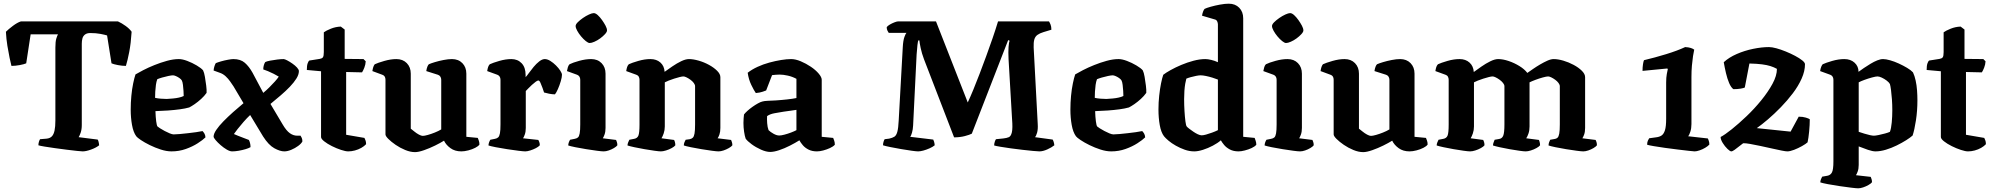

<svg xmlns="http://www.w3.org/2000/svg" viewBox="-20 -820 10798 1040"><path d="M428 0Q421 0 397.5 -2.5Q374 -5 342 -9Q310 -13 278 -17.5Q246 -22 221.5 -26Q197 -30 188 -33Q188 -43 191 -52.5Q194 -62 197 -66L233 -69Q251 -71 261 -81.5Q271 -92 275.5 -113Q280 -134 280 -168V-562Q280 -595 285 -611Q290 -627 294 -634H146L122 -477Q111 -472 87 -467.5Q63 -463 42 -463Q38 -478 32 -506.5Q26 -535 20 -572Q14 -609 12 -648Q26 -662 50 -680Q74 -698 93 -704H619Q639 -695 660.5 -679.5Q682 -664 693 -648Q689 -585 680 -538.5Q671 -492 662 -463Q642 -463 618.5 -467.5Q595 -472 584 -477L560 -628Q547 -632 523.5 -636.5Q500 -641 469 -641Q451 -641 440.5 -633Q430 -625 426.5 -612Q423 -599 423 -583V-143Q423 -119 417 -101.5Q411 -84 406 -77L509 -64Q511 -62 513.5 -53.5Q516 -45 517 -33Q501 -20 473.5 -10Q446 0 428 0Z M909 0Q882 0 851 -10Q820 -20 791.5 -34Q763 -48 743 -61.5Q723 -75 718 -82Q702 -104 695 -143.5Q688 -183 688 -226Q688 -264 691.5 -301Q695 -338 701.5 -369Q708 -400 714 -417Q729 -426 756 -440Q783 -454 816.5 -467.5Q850 -481 884.5 -490.5Q919 -500 949 -500Q968 -500 994.5 -490Q1021 -480 1045.5 -465.5Q1070 -451 1080 -439Q1086 -427 1090 -403.5Q1094 -380 1097 -356Q1100 -332 1099 -317Q1087 -300 1069.5 -284Q1052 -268 1034.5 -256Q1017 -244 1005 -238Q984 -232 954.5 -228Q925 -224 891 -221.5Q857 -219 822 -218Q823 -186 826 -163Q829 -140 833 -135Q836 -132 847 -125Q858 -118 872 -110.5Q886 -103 899.5 -97.5Q913 -92 921 -92Q934 -92 954.5 -94Q975 -96 998 -98.5Q1021 -101 1042 -104Q1063 -107 1077 -110Q1082 -105 1087 -97Q1092 -89 1093 -76Q1079 -62 1051 -44Q1023 -26 986.5 -13Q950 0 909 0ZM883 -284Q900 -285 917 -286.5Q934 -288 949.5 -291.5Q965 -295 975 -300Q975 -311 974 -327.5Q973 -344 971 -360Q969 -376 965 -384Q961 -391 951.5 -397.5Q942 -404 932.5 -408Q923 -412 917 -412Q909 -412 892 -408.5Q875 -405 858 -400Q841 -395 832 -391Q827 -378 824.5 -360Q822 -342 821 -323.5Q820 -305 820 -290Q833 -287 850.5 -285.5Q868 -284 883 -284Z M1237 0Q1225 0 1208 -10Q1191 -20 1175 -34Q1159 -48 1148 -61Q1137 -74 1137 -80Q1137 -95 1151.5 -116.5Q1166 -138 1190 -162.5Q1214 -187 1242.5 -212.5Q1271 -238 1299 -261L1245 -352Q1237 -364 1226.5 -379Q1216 -394 1202 -407Q1188 -420 1170 -426L1137 -438Q1138 -451 1142 -462.5Q1146 -474 1149 -478Q1158 -482 1177 -487.5Q1196 -493 1215.5 -496.5Q1235 -500 1244 -500Q1283 -500 1306 -480Q1329 -460 1348 -426L1406 -317Q1423 -331 1439.5 -347.5Q1456 -364 1469.5 -379Q1483 -394 1490 -405Q1479 -412 1463 -420Q1447 -428 1431.5 -434.5Q1416 -441 1406 -444Q1406 -457 1409.5 -468Q1413 -479 1417 -484Q1425 -488 1443 -491.5Q1461 -495 1481.5 -497.5Q1502 -500 1516 -500Q1522 -500 1535.5 -493Q1549 -486 1564 -475.5Q1579 -465 1589 -454Q1599 -443 1599 -435Q1599 -416 1585.5 -394.5Q1572 -373 1550 -350Q1528 -327 1500.5 -303.5Q1473 -280 1445 -257L1511 -146Q1531 -112 1550 -98.5Q1569 -85 1590 -85H1608Q1611 -81 1614.5 -73Q1618 -65 1618 -54Q1612 -42 1595 -29.5Q1578 -17 1557.5 -8.5Q1537 0 1520 0Q1497 0 1466 -17Q1435 -34 1405 -81L1335 -197Q1318 -181 1299.5 -160Q1281 -139 1267 -121Q1253 -103 1247 -94Q1255 -90 1269.5 -84.5Q1284 -79 1300.5 -72.5Q1317 -66 1328 -62Q1331 -57 1334 -46.5Q1337 -36 1337 -23Q1327 -17 1310 -12Q1293 -7 1273.5 -3.5Q1254 0 1237 0Z M1866 0Q1852 0 1827.5 -8Q1803 -16 1778 -28.5Q1753 -41 1736 -54.5Q1719 -68 1719 -78V-434L1642 -441Q1642 -465 1646.5 -477Q1651 -489 1655 -492L1712 -501Q1724 -503 1729 -509.5Q1734 -516 1734 -538V-645Q1746 -654 1772 -664.5Q1798 -675 1826 -676L1847 -660V-501L1949 -500L1961 -488Q1960 -470 1953.5 -453.5Q1947 -437 1941 -428L1855 -430V-90L1954 -73Q1956 -69 1959.5 -60.5Q1963 -52 1963 -39Q1953 -28 1937 -19Q1921 -10 1902.5 -5Q1884 0 1866 0Z M2228 4Q2203 4 2175 -7.5Q2147 -19 2123 -35.5Q2099 -52 2083.5 -67.5Q2068 -83 2068 -92V-388Q2068 -398 2064 -405Q2060 -412 2051 -415L1997 -435Q1999 -448 2002 -457Q2005 -466 2010 -472Q2027 -480 2062 -490Q2097 -500 2127 -500Q2162 -500 2183.5 -478Q2205 -456 2205 -421V-123Q2213 -117 2224.5 -107.5Q2236 -98 2249 -91Q2262 -84 2270 -84Q2279 -84 2297 -89Q2315 -94 2335 -102Q2355 -110 2370 -119V-388Q2370 -397 2365.5 -404.5Q2361 -412 2352 -415L2289 -435Q2291 -449 2295 -459Q2299 -469 2303 -472Q2314 -477 2335.5 -483.5Q2357 -490 2382.5 -495Q2408 -500 2428 -500Q2463 -500 2484.5 -478Q2506 -456 2506 -421V-79L2568 -73Q2570 -68 2573.5 -58.5Q2577 -49 2577 -37Q2571 -28 2554.5 -19.5Q2538 -11 2517 -5.5Q2496 0 2479 0Q2444 0 2420 -17.5Q2396 -35 2385 -58Q2366 -46 2336.5 -31.5Q2307 -17 2277 -6.5Q2247 4 2228 4Z M2825 0Q2815 0 2787.5 -3.5Q2760 -7 2727 -12Q2694 -17 2666 -22.5Q2638 -28 2626 -32Q2626 -40 2629 -48.5Q2632 -57 2636 -63L2661 -68Q2672 -70 2678.5 -76Q2685 -82 2688 -98Q2691 -114 2691 -146V-388Q2691 -398 2686.5 -405Q2682 -412 2674 -415L2619 -435Q2621 -448 2624 -457Q2627 -466 2633 -472Q2650 -480 2684.5 -490Q2719 -500 2750 -500Q2784 -500 2805.5 -477.5Q2827 -455 2827 -414V-402Q2833 -408 2844.5 -424Q2856 -440 2870.5 -457.5Q2885 -475 2901 -487.5Q2917 -500 2931 -500Q2945 -500 2961 -490Q2977 -480 2991.5 -465.5Q3006 -451 3015 -437Q3024 -423 3024 -415Q3024 -402 3017.5 -380Q3011 -358 3002 -337.5Q2993 -317 2986 -309Q2971 -309 2954 -312.5Q2937 -316 2927 -319Q2924 -329 2918.5 -344Q2913 -359 2907.5 -371.5Q2902 -384 2896 -384Q2891 -384 2881.5 -377Q2872 -370 2861 -360Q2850 -350 2841 -340.5Q2832 -331 2828 -327V-127Q2828 -106 2822.5 -91Q2817 -76 2813 -71L2896 -62Q2898 -59 2901 -51Q2904 -43 2904 -33Q2897 -25 2882.5 -17.5Q2868 -10 2852 -5Q2836 0 2825 0Z M3250 0Q3239 0 3213 -3.5Q3187 -7 3155.5 -12Q3124 -17 3097 -22.5Q3070 -28 3058 -32Q3058 -40 3061 -48.5Q3064 -57 3068 -63L3093 -68Q3104 -70 3110.5 -75.5Q3117 -81 3120 -97.5Q3123 -114 3123 -146V-388Q3123 -398 3118.5 -405Q3114 -412 3106 -415L3051 -435Q3053 -446 3056 -456Q3059 -466 3065 -472Q3083 -481 3117.5 -490.5Q3152 -500 3182 -500Q3217 -500 3238.5 -478Q3260 -456 3260 -421V-127Q3260 -106 3254.5 -91Q3249 -76 3245 -71L3317 -62Q3319 -58 3321.5 -50.5Q3324 -43 3324 -33Q3319 -26 3305.5 -18Q3292 -10 3277 -5Q3262 0 3250 0ZM3174 -587Q3166 -587 3153 -597.5Q3140 -608 3127.5 -623Q3115 -638 3106.5 -653.5Q3098 -669 3098 -679Q3098 -688 3109.5 -699.5Q3121 -711 3137.5 -722.5Q3154 -734 3170.5 -741.5Q3187 -749 3196 -749Q3206 -749 3218 -738Q3230 -727 3241 -711.5Q3252 -696 3260 -681Q3268 -666 3268 -655Q3268 -647 3257 -635Q3246 -623 3231 -612Q3216 -601 3200 -594Q3184 -587 3174 -587Z M3560 0Q3550 0 3525 -3.5Q3500 -7 3471 -12Q3442 -17 3416.5 -22.5Q3391 -28 3379 -32Q3379 -40 3382.5 -48.5Q3386 -57 3389 -63L3415 -68Q3432 -71 3438 -85.5Q3444 -100 3444 -146V-388Q3444 -397 3440 -404.5Q3436 -412 3427 -415L3372 -435Q3374 -448 3377 -457Q3380 -466 3386 -472Q3403 -480 3437.5 -490Q3472 -500 3503 -500Q3536 -500 3557 -481.5Q3578 -463 3580 -431Q3598 -444 3622 -460.5Q3646 -477 3670 -488.5Q3694 -500 3712 -500Q3735 -500 3764.5 -491.5Q3794 -483 3820.5 -468.5Q3847 -454 3864.5 -436.5Q3882 -419 3882 -402V-127Q3882 -106 3877 -91.5Q3872 -77 3867 -71L3940 -62Q3942 -58 3944.5 -50Q3947 -42 3947 -33Q3942 -26 3928 -18Q3914 -10 3899 -5Q3884 0 3872 0Q3862 0 3836 -3.5Q3810 -7 3779.5 -12Q3749 -17 3722.5 -22.5Q3696 -28 3684 -32Q3684 -41 3687.5 -49.5Q3691 -58 3694 -63L3716 -66Q3726 -68 3732.5 -74Q3739 -80 3742 -96.5Q3745 -113 3745 -146V-353Q3745 -361 3738 -370.5Q3731 -380 3720 -388Q3709 -396 3698.5 -401Q3688 -406 3682 -406Q3675 -406 3661 -402.5Q3647 -399 3631.5 -394Q3616 -389 3602 -383.5Q3588 -378 3581 -374V-135Q3581 -115 3575 -97.5Q3569 -80 3563 -71L3631 -62Q3633 -60 3635.5 -51.5Q3638 -43 3638 -33Q3633 -26 3618.5 -18Q3604 -10 3587.5 -5Q3571 0 3560 0Z M4152 3Q4130 3 4102 -9.5Q4074 -22 4051 -39Q4028 -56 4019 -69Q4014 -83 4010.5 -106.5Q4007 -130 4007 -154Q4007 -168 4008 -179.5Q4009 -191 4010 -200Q4016 -208 4028 -219Q4040 -230 4055.5 -241Q4071 -252 4085.5 -260Q4100 -268 4109 -270Q4118 -273 4139 -274Q4160 -275 4182 -276Q4198 -277 4213.5 -278.5Q4229 -280 4244 -281.5Q4259 -283 4271.5 -285Q4284 -287 4294 -289V-393Q4272 -405 4247 -410.5Q4222 -416 4203 -416Q4194 -416 4181.5 -415Q4169 -414 4162 -413L4130 -330Q4125 -328 4110.5 -323Q4096 -318 4074 -316Q4064 -330 4049.5 -360Q4035 -390 4030 -426Q4053 -444 4083.5 -458Q4114 -472 4147 -481Q4180 -490 4211 -495Q4242 -500 4265 -500Q4289 -500 4317.5 -488Q4346 -476 4372 -458.5Q4398 -441 4414.5 -421.5Q4431 -402 4431 -388V-79L4493 -73Q4495 -68 4498.5 -58.5Q4502 -49 4502 -36Q4493 -26 4475.5 -18Q4458 -10 4439 -5Q4420 0 4405 0Q4379 0 4360 -9.5Q4341 -19 4329 -33Q4317 -47 4310 -60Q4288 -46 4258.5 -31Q4229 -16 4200.5 -6.5Q4172 3 4152 3ZM4201 -86Q4211 -86 4228.5 -90.5Q4246 -95 4264.5 -102Q4283 -109 4294 -115V-225Q4278 -223 4260 -220Q4242 -217 4224 -215Q4199 -211 4174.5 -206.5Q4150 -202 4135 -191Q4134 -175 4135.5 -153Q4137 -131 4143 -115Q4153 -105 4170 -95.5Q4187 -86 4201 -86Z M4953 0Q4944 0 4918.5 -3.5Q4893 -7 4861 -12.5Q4829 -18 4802 -23.5Q4775 -29 4763 -33Q4763 -43 4766 -52.5Q4769 -62 4772 -66L4796 -69Q4814 -73 4824.5 -79.5Q4835 -86 4840.5 -106Q4846 -126 4848 -168L4870 -564Q4872 -601 4879 -620Q4886 -639 4890 -642H4794Q4791 -646 4787 -654Q4783 -662 4783 -673Q4788 -680 4800 -687Q4812 -694 4825 -699Q4838 -704 4844 -704H5050L5222 -265Q5236 -295 5252.5 -335Q5269 -375 5286.5 -421Q5304 -467 5322 -516Q5340 -565 5356.5 -613Q5373 -661 5386 -704H5662Q5666 -698 5670.5 -687Q5675 -676 5675 -659L5632 -646Q5612 -640 5599.5 -631Q5587 -622 5582.5 -606Q5578 -590 5579 -563L5601 -149Q5603 -120 5597.5 -101Q5592 -82 5586 -77L5682 -64Q5685 -59 5687.5 -51Q5690 -43 5691 -33Q5676 -21 5652.5 -10.5Q5629 0 5610 0Q5600 0 5575 -2.5Q5550 -5 5518.5 -8.5Q5487 -12 5455 -16.5Q5423 -21 5399 -25Q5375 -29 5365 -32Q5365 -42 5368.5 -52.5Q5372 -63 5375 -66L5414 -70Q5433 -72 5444.5 -77Q5456 -82 5461 -103.5Q5466 -125 5462 -175L5443 -500Q5441 -539 5443 -565.5Q5445 -592 5449 -599L5441 -603L5244 -96Q5233 -90 5206.5 -83Q5180 -76 5148 -76L4985 -499Q4973 -531 4967 -559.5Q4961 -588 4960 -601H4954Q4952 -596 4949.5 -576Q4947 -556 4945 -525L4926 -140Q4925 -119 4920 -101.5Q4915 -84 4910 -79L5035 -64Q5037 -60 5039.5 -52.5Q5042 -45 5043 -33Q5032 -24 5015 -16.5Q4998 -9 4981.5 -4.5Q4965 0 4953 0Z M5999 0Q5972 0 5941 -10Q5910 -20 5881.5 -34Q5853 -48 5833 -61.5Q5813 -75 5808 -82Q5792 -104 5785 -143.5Q5778 -183 5778 -226Q5778 -264 5781.5 -301Q5785 -338 5791.5 -369Q5798 -400 5804 -417Q5819 -426 5846 -440Q5873 -454 5906.5 -467.5Q5940 -481 5974.5 -490.5Q6009 -500 6039 -500Q6058 -500 6084.5 -490Q6111 -480 6135.5 -465.5Q6160 -451 6170 -439Q6176 -427 6180 -403.5Q6184 -380 6187 -356Q6190 -332 6189 -317Q6177 -300 6159.5 -284Q6142 -268 6124.5 -256Q6107 -244 6095 -238Q6074 -232 6044.5 -228Q6015 -224 5981 -221.5Q5947 -219 5912 -218Q5913 -186 5916 -163Q5919 -140 5923 -135Q5926 -132 5937 -125Q5948 -118 5962 -110.5Q5976 -103 5989.5 -97.5Q6003 -92 6011 -92Q6024 -92 6044.5 -94Q6065 -96 6088 -98.5Q6111 -101 6132 -104Q6153 -107 6167 -110Q6172 -105 6177 -97Q6182 -89 6183 -76Q6169 -62 6141 -44Q6113 -26 6076.5 -13Q6040 0 5999 0ZM5973 -284Q5990 -285 6007 -286.5Q6024 -288 6039.5 -291.5Q6055 -295 6065 -300Q6065 -311 6064 -327.5Q6063 -344 6061 -360Q6059 -376 6055 -384Q6051 -391 6041.5 -397.5Q6032 -404 6022.5 -408Q6013 -412 6007 -412Q5999 -412 5982 -408.5Q5965 -405 5948 -400Q5931 -395 5922 -391Q5917 -378 5914.5 -360Q5912 -342 5911 -323.5Q5910 -305 5910 -290Q5923 -287 5940.5 -285.5Q5958 -284 5973 -284Z M6449 0Q6423 0 6397.5 -9Q6372 -18 6349 -31Q6326 -44 6309.5 -58Q6293 -72 6285 -82Q6269 -103 6262 -142.5Q6255 -182 6255 -227Q6255 -265 6259 -302Q6263 -339 6269 -368.5Q6275 -398 6281 -415Q6295 -426 6321 -440.5Q6347 -455 6379 -468.5Q6411 -482 6445 -491Q6479 -500 6509 -500Q6522 -500 6541 -495.5Q6560 -491 6577 -483V-688Q6577 -696 6573 -704.5Q6569 -713 6559 -715L6491 -735Q6493 -748 6497 -758Q6501 -768 6505 -772Q6515 -777 6538 -783.5Q6561 -790 6588 -795Q6615 -800 6636 -800Q6671 -800 6692.5 -778Q6714 -756 6714 -721V-79L6776 -73Q6778 -68 6781.5 -57.5Q6785 -47 6785 -36Q6777 -26 6759.5 -18Q6742 -10 6722.5 -5Q6703 0 6689 0Q6661 0 6641.5 -10.5Q6622 -21 6610.5 -35Q6599 -49 6593 -60Q6576 -45 6549.5 -31Q6523 -17 6496 -8.5Q6469 0 6449 0ZM6489 -87Q6498 -87 6512.5 -91Q6527 -95 6545 -101.5Q6563 -108 6577 -115V-389Q6565 -394 6547 -399.5Q6529 -405 6512 -408.5Q6495 -412 6483 -412Q6474 -412 6459 -409Q6444 -406 6429.5 -402Q6415 -398 6406 -394Q6403 -384 6400 -366.5Q6397 -349 6395.5 -327.5Q6394 -306 6394 -283Q6394 -251 6396 -218.5Q6398 -186 6401 -163Q6404 -140 6408 -135Q6412 -130 6422 -122.5Q6432 -115 6443.5 -107Q6455 -99 6467.5 -93Q6480 -87 6489 -87Z M7022 0Q7011 0 6985 -3.5Q6959 -7 6927.5 -12Q6896 -17 6869 -22.5Q6842 -28 6830 -32Q6830 -40 6833 -48.5Q6836 -57 6840 -63L6865 -68Q6876 -70 6882.5 -75.5Q6889 -81 6892 -97.5Q6895 -114 6895 -146V-388Q6895 -398 6890.5 -405Q6886 -412 6878 -415L6823 -435Q6825 -446 6828 -456Q6831 -466 6837 -472Q6855 -481 6889.5 -490.5Q6924 -500 6954 -500Q6989 -500 7010.5 -478Q7032 -456 7032 -421V-127Q7032 -106 7026.5 -91Q7021 -76 7017 -71L7089 -62Q7091 -58 7093.5 -50.5Q7096 -43 7096 -33Q7091 -26 7077.5 -18Q7064 -10 7049 -5Q7034 0 7022 0ZM6946 -587Q6938 -587 6925 -597.5Q6912 -608 6899.5 -623Q6887 -638 6878.5 -653.5Q6870 -669 6870 -679Q6870 -688 6881.5 -699.5Q6893 -711 6909.5 -722.5Q6926 -734 6942.5 -741.5Q6959 -749 6968 -749Q6978 -749 6990 -738Q7002 -727 7013 -711.5Q7024 -696 7032 -681Q7040 -666 7040 -655Q7040 -647 7029 -635Q7018 -623 7003 -612Q6988 -601 6972 -594Q6956 -587 6946 -587Z M7364 4Q7339 4 7311 -7.5Q7283 -19 7259 -35.5Q7235 -52 7219.5 -67.5Q7204 -83 7204 -92V-388Q7204 -398 7200 -405Q7196 -412 7187 -415L7133 -435Q7135 -448 7138 -457Q7141 -466 7146 -472Q7163 -480 7198 -490Q7233 -500 7263 -500Q7298 -500 7319.5 -478Q7341 -456 7341 -421V-123Q7349 -117 7360.5 -107.5Q7372 -98 7385 -91Q7398 -84 7406 -84Q7415 -84 7433 -89Q7451 -94 7471 -102Q7491 -110 7506 -119V-388Q7506 -397 7501.5 -404.5Q7497 -412 7488 -415L7425 -435Q7427 -449 7431 -459Q7435 -469 7439 -472Q7450 -477 7471.5 -483.5Q7493 -490 7518.5 -495Q7544 -500 7564 -500Q7599 -500 7620.5 -478Q7642 -456 7642 -421V-79L7704 -73Q7706 -68 7709.5 -58.5Q7713 -49 7713 -37Q7707 -28 7690.5 -19.5Q7674 -11 7653 -5.5Q7632 0 7615 0Q7580 0 7556 -17.5Q7532 -35 7521 -58Q7502 -46 7472.5 -31.5Q7443 -17 7413 -6.5Q7383 4 7364 4Z M7943 0Q7933 0 7908 -3.5Q7883 -7 7854 -12Q7825 -17 7799.5 -22.5Q7774 -28 7762 -32Q7762 -40 7765.5 -48.5Q7769 -57 7772 -63L7798 -68Q7815 -71 7821 -85.5Q7827 -100 7827 -146V-388Q7827 -397 7823 -404.5Q7819 -412 7810 -415L7755 -435Q7757 -448 7760 -457Q7763 -466 7769 -472Q7786 -480 7820.5 -490Q7855 -500 7886 -500Q7919 -500 7940 -481Q7961 -462 7963 -430Q7981 -443 8004.5 -459.5Q8028 -476 8052.5 -488Q8077 -500 8095 -500Q8121 -500 8152 -489.5Q8183 -479 8210.5 -462Q8238 -445 8253 -425Q8266 -434 8284 -446.5Q8302 -459 8322.5 -471Q8343 -483 8362 -491.5Q8381 -500 8396 -500Q8419 -500 8448 -491.5Q8477 -483 8504 -468.5Q8531 -454 8548.5 -436.5Q8566 -419 8566 -402V-127Q8566 -105 8560.5 -90.5Q8555 -76 8551 -71L8623 -62Q8625 -59 8627.5 -51Q8630 -43 8630 -33Q8625 -26 8611.5 -18Q8598 -10 8583 -5Q8568 0 8556 0Q8546 0 8520 -3.5Q8494 -7 8463 -12Q8432 -17 8406 -22.5Q8380 -28 8368 -32Q8368 -41 8371 -49.5Q8374 -58 8377 -63L8400 -67Q8410 -68 8416.5 -74Q8423 -80 8426 -96.5Q8429 -113 8429 -146V-353Q8429 -361 8422 -370.5Q8415 -380 8404 -388Q8393 -396 8382.5 -401Q8372 -406 8366 -406Q8357 -406 8337 -400.5Q8317 -395 8297 -387.5Q8277 -380 8265 -374V-135Q8265 -113 8259 -96Q8253 -79 8247 -71L8316 -62Q8317 -60 8319.5 -51.5Q8322 -43 8322 -33Q8317 -26 8302.5 -18Q8288 -10 8272 -5Q8256 0 8244 0Q8234 0 8209.5 -3.5Q8185 -7 8156.5 -12Q8128 -17 8103.5 -22.5Q8079 -28 8067 -32Q8067 -40 8070.5 -49Q8074 -58 8076 -63L8099 -67Q8116 -69 8122.5 -85Q8129 -101 8129 -146V-353Q8129 -361 8121.5 -370.5Q8114 -380 8103 -388Q8092 -396 8081.5 -401Q8071 -406 8065 -406Q8058 -406 8044 -402.5Q8030 -399 8014.5 -394Q7999 -389 7985 -383.5Q7971 -378 7964 -374V-135Q7964 -115 7958 -97.5Q7952 -80 7946 -71L8014 -62Q8016 -59 8018.5 -51Q8021 -43 8021 -33Q8016 -26 8001.5 -18Q7987 -10 7971 -5Q7955 0 7943 0Z M9159 0Q9153 0 9128 -3Q9103 -6 9068.5 -10Q9034 -14 8999 -19Q8964 -24 8937.5 -28.5Q8911 -33 8902 -36Q8902 -49 8906 -58Q8910 -67 8913 -71L8949 -76Q8968 -78 8980 -86Q8992 -94 8998.5 -114.5Q9005 -135 9005 -177V-373Q9005 -400 9008.5 -419Q9012 -438 9014 -446L9011 -449L8877 -436Q8877 -456 8879.5 -472Q8882 -488 8885 -494Q8944 -508 9004.5 -526.5Q9065 -545 9108 -565Q9127 -564 9139 -560Q9151 -556 9157 -551Q9154 -539 9150.5 -516Q9147 -493 9144.5 -464.5Q9142 -436 9142 -403V-148Q9142 -125 9136 -106.5Q9130 -88 9124 -82L9231 -70Q9232 -67 9235.5 -58.5Q9239 -50 9239 -37Q9231 -28 9216.5 -19.5Q9202 -11 9186 -5.5Q9170 0 9159 0Z M9358 0Q9351 0 9337 -13.5Q9323 -27 9311.5 -45.5Q9300 -64 9300 -78Q9323 -90 9360.5 -120Q9398 -150 9440.5 -190.5Q9483 -231 9520 -276.5Q9557 -322 9581 -366Q9605 -410 9605 -447Q9589 -456 9570 -462Q9551 -468 9524 -471.5Q9497 -475 9456 -476L9431 -346Q9426 -343 9409 -340Q9392 -337 9369 -337Q9356 -347 9346 -370.5Q9336 -394 9329 -424Q9322 -454 9317 -483Q9345 -509 9387.5 -527.5Q9430 -546 9476.5 -555.5Q9523 -565 9562 -565Q9578 -565 9602 -558.5Q9626 -552 9653 -541Q9680 -530 9703.5 -517.5Q9727 -505 9742 -493Q9757 -481 9757 -472Q9757 -435 9739 -394.5Q9721 -354 9691 -314.5Q9661 -275 9626 -239Q9591 -203 9557 -174Q9523 -145 9496 -126L9679 -107L9723 -188Q9745 -188 9761.5 -183Q9778 -178 9783 -174Q9783 -144 9779.5 -107.5Q9776 -71 9771 -49Q9761 -40 9740.5 -28.5Q9720 -17 9698 -8.5Q9676 0 9661 0Q9653 0 9630 -4.5Q9607 -9 9576.5 -16Q9546 -23 9515 -29.5Q9484 -36 9459 -40.5Q9434 -45 9422 -44Q9416 -40 9402.5 -29Q9389 -18 9376.5 -9Q9364 0 9358 0Z M10045 200Q10035 200 10006.5 196.5Q9978 193 9944 188Q9910 183 9881 177.5Q9852 172 9840 168Q9840 160 9843.5 151Q9847 142 9850 137L9878 132Q9895 129 9903 114Q9911 99 9911 54V-388Q9911 -398 9906.5 -405Q9902 -412 9894 -415L9839 -435Q9841 -449 9845 -458.5Q9849 -468 9853 -472Q9870 -480 9904.5 -490Q9939 -500 9970 -500Q10004 -500 10025.5 -480.5Q10047 -461 10047 -431Q10059 -440 10076 -451.5Q10093 -463 10112 -474.5Q10131 -486 10148.5 -493Q10166 -500 10180 -500Q10195 -500 10218 -493.5Q10241 -487 10265 -476Q10289 -465 10310 -452.5Q10331 -440 10342 -428Q10351 -409 10356.5 -383.5Q10362 -358 10364 -330.5Q10366 -303 10366 -277Q10366 -220 10358 -168Q10350 -116 10340 -86Q10328 -75 10305 -60.5Q10282 -46 10253.5 -32Q10225 -18 10195 -9Q10165 0 10139 0Q10123 0 10098 -8.5Q10073 -17 10048 -27V73Q10048 94 10042.5 109Q10037 124 10033 129L10113 138Q10115 142 10117.5 150Q10120 158 10120 167Q10115 174 10101 182Q10087 190 10072 195Q10057 200 10045 200ZM10130 -85Q10138 -85 10155.5 -88.5Q10173 -92 10191 -97Q10209 -102 10217 -106Q10224 -124 10227 -157Q10230 -190 10230 -222Q10230 -253 10228 -281.5Q10226 -310 10223 -332.5Q10220 -355 10217 -365Q10212 -374 10199.5 -383.5Q10187 -393 10173 -399.5Q10159 -406 10150 -406Q10141 -406 10120.5 -400.5Q10100 -395 10079.5 -387.5Q10059 -380 10048 -374V-106Q10063 -101 10079 -96Q10095 -91 10109 -88Q10123 -85 10130 -85Z M10640 0Q10626 0 10601.5 -8Q10577 -16 10552 -28.5Q10527 -41 10510 -54.5Q10493 -68 10493 -78V-434L10416 -441Q10416 -465 10420.5 -477Q10425 -489 10429 -492L10486 -501Q10498 -503 10503 -509.5Q10508 -516 10508 -538V-645Q10520 -654 10546 -664.5Q10572 -675 10600 -676L10621 -660V-501L10723 -500L10735 -488Q10734 -470 10727.5 -453.5Q10721 -437 10715 -428L10629 -430V-90L10728 -73Q10730 -69 10733.5 -60.5Q10737 -52 10737 -39Q10727 -28 10711 -19Q10695 -10 10676.5 -5Q10658 0 10640 0Z"/></svg>

Font: Texturina Medium 12pt
Style: Bold
Weight: 700
Version: Version 1.002